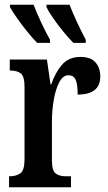

<svg xmlns="http://www.w3.org/2000/svg" viewBox="-20 -786 454 806"><path d="M18 0V-46H21Q48 -46 65.5 -58.5Q83 -71 83 -118V-422Q83 -466 67 -478Q51 -490 24 -490H21V-536H177L192 -432H195Q213 -483 241 -515Q269 -547 318 -547Q361 -547 381 -524Q401 -501 401 -465Q401 -389 306 -389Q306 -430 298 -450Q290 -470 267 -470Q244 -470 228.5 -440Q213 -410 205.5 -365.5Q198 -321 198 -276V-113Q198 -69 214 -57.5Q230 -46 255 -46H278V0ZM288 -606Q270 -624 246.5 -652.5Q223 -681 203 -710Q183 -739 175 -756V-766H272Q285 -732 304.5 -690.5Q324 -649 340 -619V-606ZM136 -606Q118 -624 95 -652.5Q72 -681 51.5 -710Q31 -739 22 -756V-766H121Q134 -732 153.5 -690.5Q173 -649 190 -619V-606Z"/></svg>

Font: Noto Serif ExtraCondensed SemiBold
Style: Regular
Weight: 600
Width: 2
Designer: Monotype Design Team
Foundry: Monotype Imaging Inc.
Version: Version 2.015; ttfautohint (v1.8.4.7-5d5b)